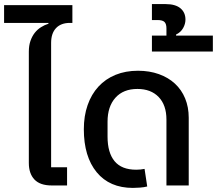

<svg xmlns="http://www.w3.org/2000/svg" viewBox="-39 -907 1061 939"><path d="M214 0Q157 0 129.5 -29Q102 -58 102 -110V-654Q102 -684 110 -707Q118 -730 131 -746.5Q144 -763 161.5 -774Q179 -785 198 -791V-795H-19V-882H315V-795H303Q259 -795 235 -769.5Q211 -744 211 -697V-89H289V0Z M611 12Q497 12 434 -64.5Q371 -141 371 -275Q371 -340 389.5 -393Q408 -446 442.5 -483.5Q477 -521 526 -541Q575 -561 636 -561Q692 -561 738 -544.5Q784 -528 816.5 -498Q849 -468 866.5 -425.5Q884 -383 884 -331V0H775V-322Q775 -393 737 -432.5Q699 -472 633 -472Q564 -472 525.5 -429Q487 -386 487 -312V-239Q487 -160 521.5 -118.5Q556 -77 627 -77Q649 -77 668 -81L681 5Q666 9 645.5 10.5Q625 12 611 12Z M704 -733H775V-768Q775 -790 765.5 -799.5Q756 -809 731 -809H704V-887H771Q819 -887 843.5 -866.5Q868 -846 868 -811Q868 -790 856.5 -769.5Q845 -749 822 -738V-733H1002V-655H704Z"/></svg>

Font: IBM Plex Thai Medium
Style: Regular
Weight: 500
Designer: Mike Abbink, Paul van der Laan, Pieter van Rosmalen, Ben Mitchell, Mark Frömberg
Foundry: Bold Monday
Version: Version 1.0